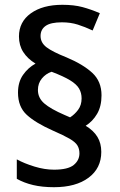

<svg xmlns="http://www.w3.org/2000/svg" viewBox="-20 -783 498 800"><path d="M55 -397Q55 -441 76 -471Q97 -501 128 -518Q95 -538 77 -566Q59 -594 59 -631Q59 -692 108.5 -727.5Q158 -763 240 -763Q288 -763 323.5 -753.5Q359 -744 396 -728L366 -656Q334 -671 304 -680.5Q274 -690 238 -690Q191 -690 170 -675Q149 -660 149 -633Q149 -605 174 -586Q199 -567 257 -544Q326 -515 364.5 -479.5Q403 -444 403 -386Q403 -340 384.5 -308.5Q366 -277 337 -259Q370 -239 386 -212.5Q402 -186 402 -150Q402 -82 349 -42.5Q296 -3 205 -3Q156 -3 118 -12Q80 -21 50 -38V-119Q81 -102 123.5 -89Q166 -76 205 -76Q263 -76 287 -95.5Q311 -115 311 -144Q311 -163 302.5 -177Q294 -191 270 -205Q246 -219 200 -239Q128 -271 91.5 -304.5Q55 -338 55 -397ZM138 -408Q138 -375 164.5 -352Q191 -329 249 -304L272 -294Q291 -306 305.5 -325.5Q320 -345 320 -373Q320 -396 309.5 -414Q299 -432 272 -448.5Q245 -465 195 -484Q171 -476 154.5 -456Q138 -436 138 -408Z"/></svg>

Font: Noto Sans Tamil SemiCondensed Medium
Style: Regular
Weight: 500
Width: 4
Designer: Jelle Bosma - Monotype Design Team
Foundry: Monotype Imaging Inc.
Version: Version 2.004; ttfautohint (v1.8.4.7-5d5b)